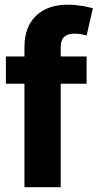

<svg xmlns="http://www.w3.org/2000/svg" viewBox="-20 -781 408 801"><path d="M341.3 -545.5H233.3V-582.4C233 -619 247.9 -640.6 292.3 -640.6C310.4 -640.6 328.8 -636.7 341.3 -632.8L367.5 -746.4C348.7 -752.1 307.2 -761.4 261 -761.4C158 -761.4 81.7 -703.5 82 -585.2V-545.5H4.6V-431.8H82V0H233.3V-431.8H341.3Z"/></svg>

Font: RED Number
Style: Bold
Weight: 700
Designer: RED UED
Foundry: rsms
Version: Version 1.003;FEAKit 1.0